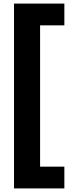

<svg xmlns="http://www.w3.org/2000/svg" viewBox="-20 -888 394 1068"><path d="M58 -868H338V-747H203V39H338V160H58Z"/></svg>

Font: Encode Sans Compressed
Style: Black
Weight: 900
Designer: Pablo Impallari, Andres Torresi
Foundry: Pablo Impallari, Andres Torresi
Version: Version 1.000; ttfautohint (v1.00) -l 8 -r 50 -G 200 -x 14 -